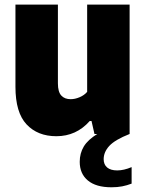

<svg xmlns="http://www.w3.org/2000/svg" viewBox="-20 -568 618 814"><path d="M538 140.5V210.5Q518.5 218 498.2 222Q478 226 452.5 226Q387 226 352.5 197.2Q318 168.5 318 118Q318 82 335.2 53.2Q352.5 24.5 392.5 0H380.5L368 -55H360.5Q303.5 9.5 219 9.5Q139.5 9.5 92.5 -40.8Q45.5 -91 45.5 -200V-548.5H225.5V-214.5Q225.5 -178.5 239.8 -163Q254 -147.5 279.5 -147.5Q298 -147.5 317.5 -155.8Q337 -164 349.5 -178.5V-548.5H529.5V0Q467.5 24.5 443.5 50.5Q419.5 76.5 419.5 107Q419.5 129.5 434.2 142Q449 154.5 477 154.5Q505 154.5 538 140.5Z"/></svg>

Font: Encode Sans Semi Condensed ExBd
Style: Regular
Weight: 800
Width: 4
Designer: Multiple Designers
Foundry: Impallari Type
Version: Version 2.000